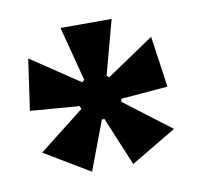

<svg xmlns="http://www.w3.org/2000/svg" viewBox="-50 -745 454 440"><g transform="rotate(-10 177.5 -525.5)"><path d="M131 -357 26 -420 132 -503 129 -510 15 -519 32 -638 144 -563 150 -567 117 -694H236L202 -568L207 -563L318 -638L335 -519L226 -510L225 -503L333 -421L227 -358L180 -471H174Z"/></g></svg>

Font: Bricolage Grotesque 36pt Condensed SemiBold
Style: Regular
Weight: 600
Width: 3
Designer: Mathieu Triay
Foundry: Atelier Triay
Version: Version 1.001;gftools[0.9.33.dev8+g029e19f]